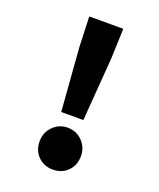

<svg xmlns="http://www.w3.org/2000/svg" viewBox="-142 -848 785 947"><g transform="rotate(20 250.0 -374.5)"><path d="M141.6 -97.7Q141.6 -143.6 172.9 -175.8Q204.1 -208 250 -208Q295.9 -208 327.1 -175.8Q358.4 -143.6 358.4 -97.7Q358.4 -49.8 327.6 -19Q296.9 11.7 250 11.7Q203.1 11.7 172.4 -19Q141.6 -49.8 141.6 -97.7ZM161.1 -759.8H339.8L334 -601.6L308.6 -269.5H192.4L167 -601.6Z"/></g></svg>

Font: GenEi Gothic M Heavy
Style: Regular
Weight: 800
Designer: o_tamon (Modified); [Source Han Sans]
Ryoko NISHIZUKA  (kana & ideographs); Paul D. Hunt (Latin, Greek & Cyrillic); Wenl
Version: Version 1.1a;Original Version 1.004